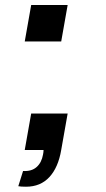

<svg xmlns="http://www.w3.org/2000/svg" viewBox="-20 -582 411 745"><path d="M81 142.5Q60.5 142.5 51 140.5L69.5 81.5Q102.5 83.5 122 66.2Q141.5 49 147 17.5Q149 7.5 149 0H76L101 -141.5H242.5L217.5 0Q206 68 171.5 105.2Q137 142.5 81 142.5ZM242.5 -562.5 217.5 -421H76L101 -562.5Z"/></svg>

Font: Russisch Sans ExtraBold
Style: Italic
Weight: 800
Width: 4
Italic angle: -10°
Designer: Michael Sharanda (font) & Cristiano Sobral (main changes)
Foundry: Michael Sharanda
Version: Version 2.00;September 8, 2020;FontCreator 13.0.0.2681 64-bi